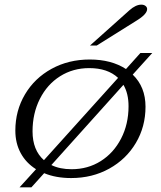

<svg xmlns="http://www.w3.org/2000/svg" viewBox="-20 -756 691 826"><path d="M606 -297Q606 -211 564.5 -141Q523 -71 450 -30.5Q377 10 286 10Q220 10 170 -11L115 50H64L135 -28Q92 -55 69 -97.5Q46 -140 46 -194Q46 -280 87.5 -350Q129 -420 202 -460Q275 -500 366 -500Q459 -500 522 -459L584 -528H635L551 -435Q606 -382 606 -297ZM169 -67 488 -421Q443 -463 364 -463Q294 -463 238.5 -428Q183 -393 151.5 -330.5Q120 -268 120 -191Q120 -110 169 -67ZM533 -299Q533 -354 511 -391L201 -46Q237 -28 288 -28Q358 -28 413.5 -63Q469 -98 501 -160Q533 -222 533 -299ZM537 -712Q564 -736 588 -736Q599 -736 606 -730.5Q613 -725 613 -717Q613 -695 567 -667L396 -560H367Z"/></svg>

Font: Fahkwang Light
Style: Italic
Weight: 300
Italic angle: -10°
Version: Version 1.000; ttfautohint (v1.6)